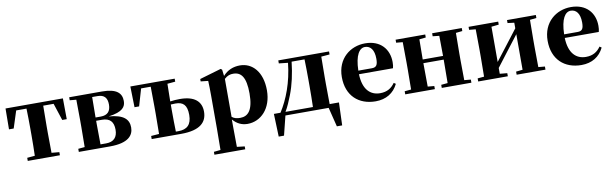

<svg xmlns="http://www.w3.org/2000/svg" viewBox="-49 -1096 6047 1889"><g transform="rotate(-10 2974.0 -152.0)"><path d="M231 0H476V-31L399 -38L397 -238V-308L399 -509H503L559 -338H604L602 -546H29L27 -338H74L129 -509H232C234 -451 235 -364 235 -308V-238C235 -182 234 -96 232 -38L155 -31V0Z M728 0H977C1161 0 1214 -70 1214 -148C1214 -228 1165 -281 1015 -293C1159 -312 1188 -360 1188 -417C1188 -497 1136 -546 992 -546H665V-516L730 -510C731 -451 732 -364 732 -308V-238C732 -182 731 -95 730 -37L665 -31V0ZM888 -509H941C1009 -509 1038 -474 1038 -408C1038 -341 1006 -305 938 -305H886ZM886 -272H943C1024 -272 1059 -231 1059 -153C1059 -77 1020 -36 945 -36H888L886 -238Z M1393 0H1687C1880 0 1947 -73 1947 -177C1947 -279 1879 -340 1734 -340C1704 -340 1670 -338 1637 -333L1640 -509L1719 -516V-546H1276L1281 -338H1327L1377 -509H1473L1475 -308V-238L1473 -37L1393 -31ZM1637 -302 1683 -304C1759 -304 1798 -271 1798 -170C1798 -73 1752 -31 1666 -31H1640C1638 -89 1637 -180 1637 -238Z M2349 17C2482 17 2593 -94 2593 -276C2593 -461 2496 -563 2373 -563C2307 -563 2248 -540 2202 -488L2194 -552L2181 -562L1966 -499V-475L2040 -467C2042 -419 2043 -385 2043 -320V7L2041 223L1974 230V259H2282V230L2205 221L2203 6V-53C2244 -5 2293 17 2349 17ZM2205 -458C2238 -488 2264 -494 2294 -494C2373 -494 2419 -438 2419 -275C2419 -108 2366 -54 2288 -54C2255 -54 2230 -59 2205 -79Z M2754 -516 2844 -506C2824 -314 2762 -154 2686 -35H2620L2628 193H2681L2729 0H3009H3161L3209 193H3262L3270 -35H3177L3175 -238V-308L3177 -509L3261 -516V-546H2754ZM3010 -35H2736C2763 -80 2785 -133 2807 -189C2844 -284 2868 -394 2881 -511H3010C3012 -453 3013 -365 3013 -308V-238C3013 -181 3012 -93 3010 -35Z M3629 17C3733 17 3811 -31 3853 -118L3834 -131C3801 -84 3757 -54 3686 -54C3589 -54 3517 -119 3512 -274H3852C3857 -293 3859 -310 3859 -335C3859 -462 3778 -563 3623 -563C3476 -563 3341 -461 3341 -275C3341 -88 3460 17 3629 17ZM3512 -310C3516 -466 3561 -528 3616 -528C3670 -528 3707 -484 3707 -395C3707 -333 3693 -310 3647 -310Z M4291 -516 4356 -509C4357 -454 4358 -371 4358 -308H4155L4157 -509L4222 -516V-546H3926V-516L3991 -510C3992 -451 3993 -364 3993 -308V-238C3993 -182 3992 -95 3991 -37L3926 -31V0H4222V-31L4157 -37C4156 -95 4155 -186 4155 -271H4358C4358 -186 4357 -95 4356 -37L4291 -31V0H4587V-31L4522 -37L4520 -238V-308L4522 -509L4587 -516V-546H4291Z M5039 -516 5105 -508V-452L4972 -279L4877 -156V-508L4951 -516V-546H4655V-516L4720 -510C4721 -451 4722 -364 4722 -308V-238C4722 -182 4721 -95 4720 -37L4655 -31V0H4951V-31L4877 -38V-96L5004 -262L5105 -393V-38L5039 -31V0H5327V-31L5262 -37L5260 -238V-308L5262 -509L5327 -516V-546H5039Z M5685 17C5789 17 5867 -31 5909 -118L5890 -131C5857 -84 5813 -54 5742 -54C5645 -54 5573 -119 5568 -274H5908C5913 -293 5915 -310 5915 -335C5915 -462 5834 -563 5679 -563C5532 -563 5397 -461 5397 -275C5397 -88 5516 17 5685 17ZM5568 -310C5572 -466 5617 -528 5672 -528C5726 -528 5763 -484 5763 -395C5763 -333 5749 -310 5703 -310Z"/></g></svg>

Font: Noto Serif CJK SC Black
Style: Regular
Weight: 900
Designer: Ryoko NISHIZUKA 西塚涼子 (kana & ideographs); Frank Grießhammer (Latin, Greek & Cyrillic); Wenlong ZHANG 张文龙 (bopomofo); San
Foundry: Adobe
Version: Version 2.001;hotconv 1.1.0;makeotfexe 2.6.0